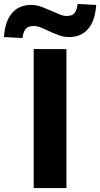

<svg xmlns="http://www.w3.org/2000/svg" viewBox="-77 -954 508 974"><path d="M94 0V-705H260V0ZM37 -761 -57 -766Q-52 -845 -16.5 -887Q19 -929 80 -929Q109 -929 136 -918.5Q163 -908 188 -897Q208 -888 226.5 -880.5Q245 -873 261 -873Q290 -873 301.5 -888Q313 -903 317 -934L411 -929Q406 -850 370.5 -808Q335 -766 274 -766Q245 -766 218 -776.5Q191 -787 167 -798Q147 -808 128.5 -815Q110 -822 93 -822Q65 -822 53 -807Q41 -792 37 -761Z"/></svg>

Font: Nunito Sans 6pt ExtraBold
Style: Regular
Weight: 800
Version: Version 3.101;gftools[0.9.27]